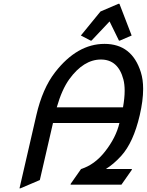

<svg xmlns="http://www.w3.org/2000/svg" viewBox="-20 -980 780 1019"><path d="M83.5 19.5 172.9 -368.7Q205.6 -510.7 272.5 -596.7Q389.6 -747.1 534.7 -747.1Q680.2 -747.1 727.5 -596.7Q739.7 -558.1 739.7 -507.8Q739.7 -446.3 721.7 -368.7Q688 -223.6 623 -152.3Q582.5 -107.9 541.5 -83H680.2L679.2 -78.1L624.5 0H354.5L355.5 -4.9L410.2 -83Q481.9 -105.5 536.6 -174.8Q595.7 -249.5 613.8 -327.1H261.2L191.4 -24.4L88.4 19.5ZM281.2 -410.2H632.8Q641.6 -460 641.6 -498.5Q641.6 -532.7 634.8 -558.6Q606.9 -664.1 515.6 -664.1Q423.8 -664.1 347.7 -559.6Q308.1 -504.4 281.2 -410.2ZM409.2 -791.5 513.2 -918.9 608.9 -960H613.8L678.7 -791.5L616.2 -764.6H611.3L561.5 -866.2L465.8 -764.6H460.9Z"/></svg>

Font: Nova Script
Style: Regular
Weight: 400
Italic angle: -13°
Version: Version 2.001